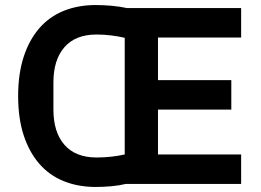

<svg xmlns="http://www.w3.org/2000/svg" viewBox="-20 -730 1034 762"><path d="M479 0Q455 6 423.5 9Q392 12 360 12Q290 12 233 -11Q176 -34 136 -80Q96 -126 74 -193Q52 -260 52 -349Q52 -437 74 -504.5Q96 -572 136 -618Q176 -664 233 -687Q290 -710 360 -710Q392 -710 424 -707Q456 -704 484 -698H937V-581H607V-412H898V-295H607V-117H937V0ZM363 -105Q422 -105 475 -117V-580Q449 -586 420.5 -589.5Q392 -593 363 -593Q280 -593 236 -543Q192 -493 192 -403V-295Q192 -205 236 -155Q280 -105 363 -105Z"/></svg>

Font: IBM Plex Sans Arabic SmBld
Style: Regular
Weight: 600
Designer: Mike Abbink, Paul van der Laan, Pieter van Rosmalen, Wael Morcos, Khajak Apelian
Foundry: Bold Monday
Version: Version 1.005